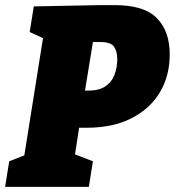

<svg xmlns="http://www.w3.org/2000/svg" viewBox="-32 -730 683 750"><path d="M307 -231H277L261 -127L331 -100L315 0H-12L4 -100L63 -123L136 -581L84 -605L100 -705L357 -710H416Q532 -710 581.5 -658.5Q631 -607 631 -518Q631 -433 592 -368.5Q553 -304 480.5 -267.5Q408 -231 307 -231ZM358 -566H331L300 -376H312Q355 -376 380 -393Q405 -410 415.5 -438.5Q426 -467 426 -499Q426 -529 413.5 -547.5Q401 -566 358 -566Z"/></svg>

Font: Bitter Black
Style: Italic
Weight: 900
Italic angle: -9°
Designer: Sol Matas, and Bitter project Authors
Foundry: Sol Matas
Version: Version 2.001